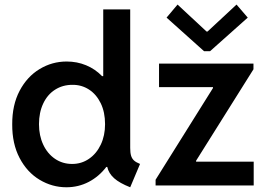

<svg xmlns="http://www.w3.org/2000/svg" viewBox="-20 -792 1137 820"><path d="M438 -79.1H434.1Q402.8 -38.1 358.9 -15.1Q314.9 7.8 263.7 7.8Q202.6 7.8 149.2 -24.2Q95.7 -56.2 63.7 -117.2Q31.7 -178.2 32.2 -260.7Q31.7 -343.3 63.7 -404.1Q95.7 -464.8 149.2 -497.1Q202.6 -529.3 264.6 -529.3Q309.1 -529.3 347.9 -513.2Q386.7 -497.1 416 -466.8H420.9V-752H536.1V-160.2Q536.1 -139.6 539.8 -127.2Q543.5 -114.7 552.2 -106.7Q561 -98.6 578.1 -91.8L536.1 7.8Q491.2 -9.8 467.8 -30.5Q444.3 -51.3 438 -79.1ZM428.7 -261.7Q428.7 -313 410.2 -351.1Q391.6 -389.2 359.9 -409.7Q328.1 -430.2 289.1 -429.7Q247.6 -429.7 215.1 -408.9Q182.6 -388.2 164.6 -349.9Q146.5 -311.5 146.5 -261.7Q146.5 -212.9 164.6 -174.3Q182.6 -135.7 214.8 -113.8Q247.1 -91.8 288.1 -91.8Q328.1 -91.8 360.1 -113.8Q392.1 -135.7 410.4 -174.3Q428.7 -212.9 428.7 -261.7ZM644.5 -24.4 889.6 -416V-419.9H659.2V-520.5H1062.5V-496.1L817.4 -105.5V-101.6H1063.5V0H644.5ZM862.3 -657.2H866.2L990.2 -772.5L1038.1 -716.8L877 -573.2H851.6L691.4 -716.8L738.3 -772.5Z"/></svg>

Font: Reddit Sans Vanilla SemiBold
Style: Regular
Weight: 600
Designer: Stephen Hutchings
Foundry: Reddit
Version: Version 1.013